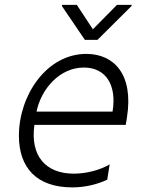

<svg xmlns="http://www.w3.org/2000/svg" viewBox="-20 -780 627 809"><path d="M473 -759.6 371.4 -656.6 303.6 -759.6H241.5L240.8 -754.6L337.7 -611.9H390.6L534.1 -754.6L535.2 -759.6ZM343.8 -552.9C175.4 -552.9 59.7 -377.1 59.7 -208.5C59.7 -74.6 132.8 9.6 285.2 9.6C338.1 9.6 392.4 -3.6 431.8 -23.1L442.1 -87.4C402.3 -63.6 343.8 -48.3 290.8 -48.3C172.6 -48.3 106.5 -122.9 125 -253.9H509.9L514.9 -285.2C544 -467.7 459.2 -552.9 343.8 -552.9ZM454.2 -309.7H133.9C153.8 -405.9 231.5 -495.4 333.5 -495.4C427.2 -495.4 472.7 -420.1 454.2 -309.7Z"/></svg>

Font: TID UI Light
Style: Italic
Weight: 300
Italic angle: -9.39999°
Designer: The TID Project Authors
Foundry: Bakken & Bæck
Version: Version 1.001;hotconv 1.0.109;makeotfexe 2.5.65596